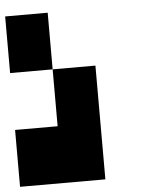

<svg xmlns="http://www.w3.org/2000/svg" viewBox="-52 -764 644 808"><g transform="rotate(-5 270.0 -360.0)"><path d="M179.7 -240.2Q179.7 -299.8 179.7 -480.5Q134.8 -480.5 0 -480.5Q0 -540 0 -719.7Q44.9 -719.7 179.7 -719.7Q179.7 -660.2 179.7 -480.5Q224.6 -480.5 360.4 -480.5Q360.4 -360.4 360.4 0Q269.5 0 0 0Q0 -59.6 0 -240.2Q44.9 -240.2 179.7 -240.2Z"/></g></svg>

Font: RevK
Style: Book
Weight: 400
Designer: RevK
Foundry: RevK
Version: Version 1.0